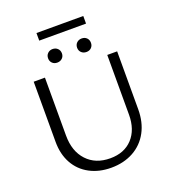

<svg xmlns="http://www.w3.org/2000/svg" viewBox="-164 -1058 1064 1187"><g transform="rotate(-20 367.5 -464.5)"><path d="M213 -935H521V-885H213ZM227 -763Q227 -783 240 -795.5Q253 -808 272 -808Q292 -808 305 -795.5Q318 -783 318 -763Q318 -744 305 -731.5Q292 -719 272 -719Q252 -719 239.5 -731.5Q227 -744 227 -763ZM418 -763Q418 -783 431 -795.5Q444 -808 464 -808Q484 -808 496.5 -795.5Q509 -783 509 -763Q509 -744 496.5 -731.5Q484 -719 464 -719Q444 -719 431 -731.5Q418 -744 418 -763ZM94 -262V-658H168V-277Q168 -173 225 -112Q282 -51 378 -51Q471 -51 524.5 -109Q578 -167 578 -265V-658H643V-277Q643 -192 608.5 -128Q574 -64 510.5 -29Q447 6 364 6Q284 6 222.5 -27Q161 -60 127.5 -120.5Q94 -181 94 -262Z"/></g></svg>

Font: Ysabeau SC
Style: Regular
Weight: 400
Designer: Christian Thalmann (Catharsis Fonts)
Version: Version 0.003